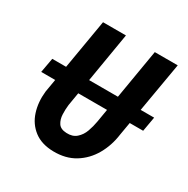

<svg xmlns="http://www.w3.org/2000/svg" viewBox="-163 -857 994 1013"><g transform="rotate(30 334.0 -350.5)"><path d="M665 -409.7 649.4 -320.8H28.3L44.4 -409.7ZM495.1 -710.9H634.8L554.2 -242.7Q544.9 -172.4 511.7 -114.3Q478.5 -56.2 423.3 -22.2Q368.2 11.7 292 10.3Q220.2 8.8 174.8 -26.1Q129.4 -61 111.1 -117.9Q92.8 -174.8 100.1 -242.2L179.7 -710.9H319.3L240.7 -241.7Q237.3 -214.4 238.5 -183.8Q239.7 -153.3 253.9 -131.6Q268.1 -109.9 304.2 -108.4Q341.8 -106.4 365 -127Q388.2 -147.5 399.4 -178.7Q410.6 -210 416 -241.7Z"/></g></svg>

Font: Roboto Condensed
Style: Bold Italic
Weight: 700
Italic angle: -12°
Designer: Christian Robertson
Foundry: Google
Version: Version 3.0